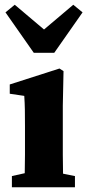

<svg xmlns="http://www.w3.org/2000/svg" viewBox="-20 -787 367 807"><path d="M30 0V-47L84 -59Q85 -95 85 -137Q85 -179 85 -210V-258Q85 -299 84.5 -326.5Q84 -354 82 -384L21 -393V-432L230 -499L247 -488L244 -343V-210Q244 -179 244 -136.5Q244 -94 245 -57L295 -47V0ZM42 -767 165 -663 288 -767 327 -735 208 -565H122L3 -735Z"/></svg>

Font: Source Serif Pro
Style: Bold
Weight: 700
Designer: Frank Grießhammer
Foundry: Adobe Systems Incorporated
Version: Version 3.001;hotconv 1.0.111;makeotfexe 2.5.65597